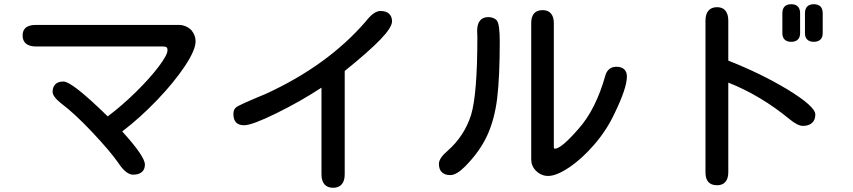

<svg xmlns="http://www.w3.org/2000/svg" viewBox="-20 -805 4040 909"><path d="M773 -567Q773 -578 768 -581.5Q763 -585 750 -585H150Q119 -585 103 -598.5Q87 -612 87 -637Q87 -687 150 -687H827Q844 -687 860 -680Q876 -673 887 -661Q906 -637 906 -610Q906 -568 855 -491.5Q804 -415 723.5 -331Q643 -247 559 -183L562 -179Q666 -64 666 -26Q666 -3 651.5 9.5Q637 22 610 22Q577 22 540 -34Q500 -91 416 -180Q332 -269 269 -316Q229 -348 229 -370Q229 -393 242 -406Q255 -419 280 -419Q301 -419 353 -378Q405 -337 490 -254Q558 -305 624 -370Q690 -435 731.5 -490Q773 -545 773 -567Z M1557 84Q1530 84 1516 67.5Q1502 51 1502 21V-390Q1403 -325 1288 -268.5Q1173 -212 1136 -212Q1085 -212 1085 -265Q1085 -287 1098 -297Q1111 -308 1237 -360Q1532 -495 1712 -704Q1750 -753 1781 -753Q1808 -753 1822 -740Q1836 -727 1836 -704Q1836 -675 1780.5 -617.5Q1725 -560 1612 -469V21Q1612 51 1598 67.5Q1584 84 1557 84Z M2718 -194Q2801 -286 2847 -451Q2853 -469 2866 -479Q2879 -489 2898 -489Q2922 -489 2935 -477Q2948 -465 2948 -443Q2948 -388 2889 -267Q2852 -188 2793 -120Q2734 -52 2674 -12Q2614 28 2575 28Q2542 28 2517 3Q2495 -19 2495 -51V-696Q2495 -726 2508.5 -741.5Q2522 -757 2549 -757Q2575 -757 2588.5 -741Q2602 -725 2602 -696V-113Q2602 -106 2603 -103.5Q2604 -101 2607 -101Q2637 -101 2718 -194ZM2098 -90Q2178 -160 2210 -260Q2240 -358 2240 -630L2239 -659Q2239 -691 2252.5 -707.5Q2266 -724 2292 -724Q2305 -724 2316 -719.5Q2327 -715 2333 -707Q2346 -688 2346 -609Q2346 -442 2334 -341.5Q2322 -241 2287 -164.5Q2252 -88 2182 -17Q2141 24 2112 24Q2086 24 2072 10.5Q2058 -3 2058 -29Q2058 -56 2098 -90Z M3709 -381Q3840 -301 3840 -263Q3840 -237 3824.5 -223Q3809 -209 3781 -209Q3757 -209 3719 -240Q3582 -353 3428 -414V11Q3428 40 3414.5 56Q3401 72 3375 72Q3320 72 3320 11V-708Q3320 -738 3334 -754.5Q3348 -771 3375 -771Q3401 -771 3414.5 -754.5Q3428 -738 3428 -708V-518Q3583 -457 3709 -381ZM3684 -742Q3684 -763 3694.5 -774Q3705 -785 3726 -785Q3747 -785 3757.5 -774Q3768 -763 3768 -742V-648Q3768 -628 3757 -617.5Q3746 -607 3726 -607Q3706 -607 3695 -617.5Q3684 -628 3684 -648ZM3791 -742Q3791 -763 3801.5 -774Q3812 -785 3833 -785Q3854 -785 3864.5 -774Q3875 -763 3875 -742V-648Q3875 -628 3864 -617.5Q3853 -607 3833 -607Q3813 -607 3802 -617.5Q3791 -628 3791 -648Z"/></svg>

Font: 寒蝉全圆体 Bold
Style: Regular
Weight: 700
Designer: Warren2060
      Designed by Motoya company      

      [Varela Round]
      Joe Prince(Latin component); Avraham Cornf
Foundry: ChillType
Version: Version 3.200